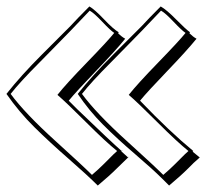

<svg xmlns="http://www.w3.org/2000/svg" viewBox="-20 -553 639 595"><path d="M577 -83 599 -65 580 -48 564 -32Q540 -8 504 22L482 0Q454 -28 398.5 -75.5Q343 -123 299.5 -166.5Q256 -210 221 -262Q266 -319 331 -384L420 -473Q437 -492 478 -533Q496 -523 526 -492.5Q556 -462 569 -453Q567 -451 567 -450Q578 -439 589 -433Q559 -396 498 -332.5Q437 -269 414 -241Q506 -145 579 -85ZM356 -84 377 -65 343 -32Q319 -8 283 22Q251 -10 192 -61.5Q133 -113 86 -159.5Q39 -206 0 -262Q45 -319 110 -384L199 -473Q216 -492 257 -533Q273 -524 302.5 -493Q332 -462 348 -453Q346 -451 346 -450Q357 -439 368 -433Q338 -396 277 -332.5Q216 -269 193 -241Q202 -232 220 -214Q325 -113 357 -85ZM553 -75 564 -85Q529 -113 468 -174Q407 -235 379 -259Q405 -292 470.5 -359.5Q536 -427 555 -451Q544 -458 518 -485.5Q492 -513 479 -520Q413 -450 374 -411L324 -360Q263 -299 234 -262Q278 -202 373 -116Q457 -40 486 -11Q506 -28 524 -46ZM332 -75 343 -85Q308 -113 247 -174Q186 -235 158 -259Q184 -292 249.5 -359.5Q315 -427 334 -451Q323 -458 297 -485.5Q271 -513 258 -520Q192 -450 153 -411L103 -360Q42 -299 13 -262Q57 -202 152 -116Q236 -40 265 -11Q285 -28 303 -46ZM358 -85H357L360 -88ZM378 -65H377L380 -68ZM50 -221V-223Z"/></svg>

Font: Londrina Shadow
Style: Regular
Weight: 400
Designer: Marcelo Magalhaes
Foundry: Marcelo Magalhaes
Version: Version 1.001 2011